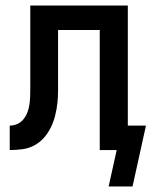

<svg xmlns="http://www.w3.org/2000/svg" viewBox="-20 -540 545 691"><path d="M371 131 400 0H339V-432H189V-259Q189 -237 189 -214Q189 -191 186.5 -168.5Q184 -146 178.5 -124Q173 -102 163 -81.5Q153 -61 138 -44Q123 -27 103 -16.5Q83 -6 60.5 -3Q38 0 15 0V-88Q30 -88 43 -94Q56 -100 65 -111.5Q74 -123 79 -136.5Q84 -150 86 -164.5Q88 -179 88.5 -193.5Q89 -208 89 -223Q89 -225 89 -227.5Q89 -230 89 -232Q89 -239 89 -246.5Q89 -254 89 -261V-520H440V-88H505L504 -82L457 131Z"/></svg>

Font: Zed Mono Semibold
Style: Regular
Weight: 600
Monospace: yes
Designer: Belleve Invis
Foundry: Belleve Invis
Version: Version 1.0.0; ttfautohint (v1.8.4)